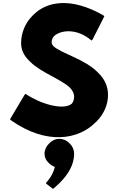

<svg xmlns="http://www.w3.org/2000/svg" viewBox="-20 -868 766 1246"><path d="M146 -259 139 -252 45 -94 52 -87C285 77 491 35 597 -71L605 -78C654 -127 681 -189 681 -251C681 -311 657 -356 620 -393L613 -400C528 -485 379 -521 327 -568C320 -576 315 -585 315 -595C315 -609 321 -622 331 -634C375 -674 480 -686 574 -605L581 -612L657 -762L650 -769C439 -889 283 -858 198 -773L197 -772L190 -765C142 -717 117 -652 117 -588C117 -543 136 -507 167 -476L168 -475L175 -468C246 -397 373 -356 434 -299C450 -282 461 -262 461 -240C461 -221 455 -206 446 -195C389 -148 235 -197 146 -259ZM364 33C340 33 319 43 303 59L296 66C280 82 269 105 269 130C269 152 278 171 292 185L299 192C309 202 322 210 336 215C324 267 291 306 280 317L277 320L284 327L324 358C337 347 350 336 363 323L370 316C419 267 461 204 461 130C461 105 451 82 435 66L428 59C412 43 389 33 364 33Z"/></svg>

Font: Hussar Woodtype
Style: Blk
Weight: 900
Foundry: Cannot Into Space Fonts
Version: Version 1.07